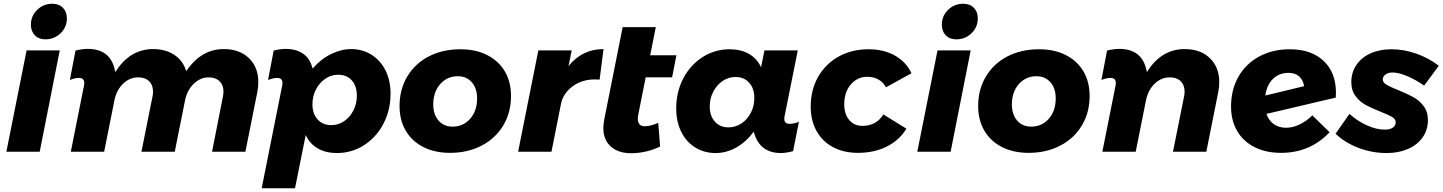

<svg xmlns="http://www.w3.org/2000/svg" viewBox="-20 -810 7701 1025"><path d="M337 -712Q337 -665 303.5 -632.5Q270 -600 222 -600Q187 -600 166 -621.5Q145 -643 145 -678Q145 -725 178.5 -757.5Q212 -790 259 -790Q295 -790 316 -768.5Q337 -747 337 -712ZM299 -541 192 0H14L122 -541Z M1359 -372Q1359 -343 1354 -320L1290 0H1112L1170 -294Q1173 -309 1173 -321Q1173 -356 1152 -376.5Q1131 -397 1094 -397Q1050 -397 1014.5 -363Q979 -329 968 -275L913 0H735L794 -294Q797 -308 797 -320Q797 -356 776 -376.5Q755 -397 718 -397Q672 -397 637 -363Q602 -329 591 -275L536 0H358L427 -346Q430 -358 430 -367Q430 -394 401 -394Q379 -394 353 -383L383 -540Q420 -549 448 -549Q562 -549 590 -449L596 -425Q633 -486 684 -517Q735 -548 797 -548Q865 -548 911.5 -516.5Q958 -485 974 -430Q1054 -548 1174 -548Q1259 -548 1309 -499.5Q1359 -451 1359 -372Z M1485 -346Q1488 -358 1488 -367Q1488 -394 1459 -394Q1439 -394 1411 -383L1441 -540Q1476 -549 1506 -549Q1558 -549 1594 -526Q1630 -503 1644 -460L1649 -444Q1693 -495 1747.5 -521.5Q1802 -548 1855 -548Q1914 -548 1962 -518.5Q2010 -489 2037.5 -435Q2065 -381 2065 -310Q2065 -222 2027 -149.5Q1989 -77 1923.5 -35Q1858 7 1779 7Q1719 7 1676.5 -17.5Q1634 -42 1612 -89L1555 195H1377ZM1749 -142Q1786 -142 1817 -163Q1848 -184 1866.5 -220Q1885 -256 1885 -299Q1885 -351 1858 -381Q1831 -411 1785 -411Q1748 -411 1716.5 -389.5Q1685 -368 1666.5 -332Q1648 -296 1648 -253Q1648 -203 1675.5 -172.5Q1703 -142 1749 -142Z M2708 -298Q2708 -209 2666.5 -140Q2625 -71 2551 -32.5Q2477 6 2383 6Q2301 6 2240 -25Q2179 -56 2146 -112.5Q2113 -169 2113 -244Q2113 -333 2154.5 -402Q2196 -471 2269.5 -509Q2343 -547 2438 -547Q2520 -547 2581 -516Q2642 -485 2675 -429Q2708 -373 2708 -298ZM2293 -252Q2293 -199 2321 -166.5Q2349 -134 2396 -134Q2453 -134 2490 -176Q2527 -218 2527 -285Q2527 -338 2499 -370.5Q2471 -403 2424 -403Q2367 -403 2330 -361Q2293 -319 2293 -252Z M3202 -548 3181 -385Q3172 -386 3155 -386Q3089 -386 3039.5 -351Q2990 -316 2976 -261L2924 0H2746L2854 -541H3032L3015 -457Q3088 -548 3202 -548Z M3388 -201Q3385 -188 3385 -177Q3385 -136 3422 -136Q3452 -136 3494 -154L3504 -28Q3471 -11 3430 -1.5Q3389 8 3350 8Q3281 8 3241 -27.5Q3201 -63 3201 -127Q3201 -146 3206 -173L3304 -665H3481L3451 -515H3591L3568 -397H3427Z M3590 -231Q3590 -319 3627.5 -391Q3665 -463 3730.5 -505Q3796 -547 3875 -547Q3935 -547 3978 -522.5Q4021 -498 4043 -451L4061 -541H4239L4170 -197Q4167 -185 4167 -176Q4167 -162 4174 -155.5Q4181 -149 4197 -149Q4219 -149 4245 -160L4214 -3Q4176 7 4149 7Q4041 7 4008 -93L4004 -107Q3963 -52 3910.5 -22.5Q3858 7 3800 7Q3739 7 3691 -23Q3643 -53 3616.5 -107Q3590 -161 3590 -231ZM4007 -287Q4007 -338 3979.5 -368.5Q3952 -399 3906 -399Q3869 -399 3837.5 -377.5Q3806 -356 3787.5 -320Q3769 -284 3769 -242Q3769 -191 3796.5 -160.5Q3824 -130 3869 -130Q3906 -130 3938 -151Q3970 -172 3988.5 -208Q4007 -244 4007 -287Z M4308 -240Q4308 -330 4347.5 -399.5Q4387 -469 4457 -508Q4527 -547 4617 -547Q4698 -547 4757.5 -513.5Q4817 -480 4846 -419L4710 -344Q4695 -371 4669.5 -385.5Q4644 -400 4610 -400Q4557 -400 4522 -359Q4487 -318 4487 -253Q4487 -201 4513.5 -169.5Q4540 -138 4584 -138Q4658 -138 4696 -199L4819 -123Q4781 -61 4714 -27.5Q4647 6 4560 6Q4484 6 4427 -24.5Q4370 -55 4339 -111Q4308 -167 4308 -240Z M5200 -712Q5200 -665 5166.5 -632.5Q5133 -600 5085 -600Q5050 -600 5029 -621.5Q5008 -643 5008 -678Q5008 -725 5041.5 -757.5Q5075 -790 5122 -790Q5158 -790 5179 -768.5Q5200 -747 5200 -712ZM5162 -541 5055 0H4877L4985 -541Z M5797 -298Q5797 -209 5755.5 -140Q5714 -71 5640 -32.5Q5566 6 5472 6Q5390 6 5329 -25Q5268 -56 5235 -112.5Q5202 -169 5202 -244Q5202 -333 5243.5 -402Q5285 -471 5358.5 -509Q5432 -547 5527 -547Q5609 -547 5670 -516Q5731 -485 5764 -429Q5797 -373 5797 -298ZM5382 -252Q5382 -199 5410 -166.5Q5438 -134 5485 -134Q5542 -134 5579 -176Q5616 -218 5616 -285Q5616 -338 5588 -370.5Q5560 -403 5513 -403Q5456 -403 5419 -361Q5382 -319 5382 -252Z M5934 -346Q5937 -358 5937 -367Q5937 -394 5908 -394Q5886 -394 5860 -383L5890 -540Q5927 -549 5955 -549Q6069 -549 6097 -449L6103 -425Q6140 -486 6191 -517Q6242 -548 6304 -548Q6389 -548 6439 -499.5Q6489 -451 6489 -372Q6489 -343 6484 -320L6420 0H6242L6301 -294Q6304 -308 6304 -320Q6304 -356 6283 -376.5Q6262 -397 6225 -397Q6179 -397 6144 -363Q6109 -329 6098 -275L6043 0H5865Z M7112 -315Q7112 -298 7111 -289L6741 -202Q6753 -167 6780 -147.5Q6807 -128 6846 -128Q6881 -128 6917 -145Q6953 -162 6986 -194L7078 -104Q6974 6 6819 6Q6738 6 6677.5 -24.5Q6617 -55 6584.5 -111Q6552 -167 6552 -241Q6552 -331 6591.5 -400.5Q6631 -470 6702.5 -508.5Q6774 -547 6866 -547Q6980 -547 7046 -485Q7112 -423 7112 -315ZM6942 -350Q6936 -385 6914.5 -403Q6893 -421 6859 -421Q6809 -421 6776 -389Q6743 -357 6735 -300Z M7110 -96 7184 -202Q7226 -164 7277 -141Q7328 -118 7372 -118Q7400 -118 7415.5 -128.5Q7431 -139 7431 -158Q7431 -174 7412 -185.5Q7393 -197 7352 -213Q7304 -232 7272 -249Q7240 -266 7217 -296.5Q7194 -327 7194 -371Q7194 -423 7221 -463Q7248 -503 7296.5 -525Q7345 -547 7408 -547Q7475 -547 7541.5 -523.5Q7608 -500 7661 -459L7583 -353Q7537 -385 7491.5 -404Q7446 -423 7414 -423Q7392 -423 7377 -412.5Q7362 -402 7362 -386Q7362 -370 7381.5 -358Q7401 -346 7442 -330Q7491 -310 7523.5 -292.5Q7556 -275 7579.5 -244.5Q7603 -214 7603 -169Q7603 -117 7575 -77Q7547 -37 7497 -15Q7447 7 7383 7Q7305 7 7232.5 -20.5Q7160 -48 7110 -96Z"/></svg>

Font: TypoPRO Montserrat Alternates
Style: Bold Italic
Weight: 700
Italic angle: -11.3°
Designer: Julieta Ulanovsky
Foundry: Julieta Ulanovsky
Version: Version 6.001